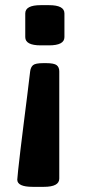

<svg xmlns="http://www.w3.org/2000/svg" viewBox="-20 -545 334 745"><path d="M159 -300Q190 -300 200 -292Q210 -284 210 -268V148Q210 180 150 180H107Q47 180 47 152Q47 146 50.5 114.5Q54 83 59.5 35.5Q65 -12 72 -66Q79 -120 85.5 -173Q92 -226 97 -268Q99 -284 108 -292Q117 -300 148 -300ZM170 -525Q230 -525 230 -493V-401Q230 -369 170 -369H138Q78 -369 78 -401V-493Q78 -525 138 -525Z"/></svg>

Font: Asap VF Beta
Style: Regular
Weight: 400
Designer: Pablo Cosgaya
Foundry: Pablo Cosgaya
Version: Version 1.007